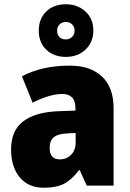

<svg xmlns="http://www.w3.org/2000/svg" viewBox="-20 -871 611 901"><path d="M308 -563Q404 -563 458.5 -512Q513 -461 513 -363V0H387L354 -73H351Q319 -30 283 -10Q247 10 185 10Q113 10 72.5 -39Q32 -88 32 -169Q32 -258 88 -301Q144 -344 250 -349L334 -352V-362Q334 -398 318 -414Q302 -430 273 -430Q243 -430 207.5 -419.5Q172 -409 133 -389L83 -513Q128 -537 184 -550Q240 -563 308 -563ZM296 -245Q251 -243 232 -226.5Q213 -210 213 -178Q213 -123 261 -123Q292 -123 313.5 -144.5Q335 -166 335 -202V-247ZM289 -604Q232 -604 197 -638Q162 -672 162 -727Q162 -783 197 -817Q232 -851 289 -851Q344 -851 381 -817Q418 -783 418 -728Q418 -673 381.5 -638.5Q345 -604 289 -604ZM289 -686Q306 -686 318 -697.5Q330 -709 330 -727Q330 -746 318 -757Q306 -768 289 -768Q272 -768 260 -757Q248 -746 248 -727Q248 -709 258.5 -697.5Q269 -686 289 -686Z"/></svg>

Font: Noto Sans Hebrew SemiCondensed Black
Style: Regular
Weight: 900
Width: 4
Designer: Ben Nathan
Foundry: Google LLC
Version: Version 3.001; ttfautohint (v1.8.4.7-5d5b)